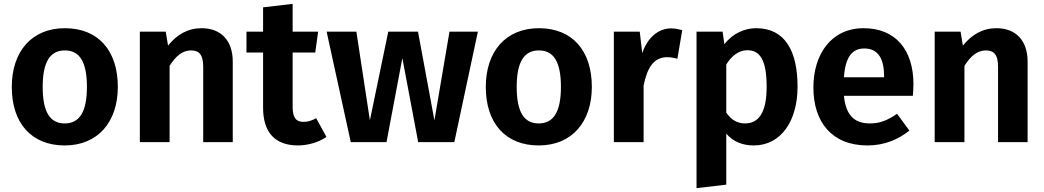

<svg xmlns="http://www.w3.org/2000/svg" viewBox="-20 -736 5407 994"><path d="M316 -590C144 -590 41 -469 41 -286C41 -96 145 17 315 17C487 17 590 -105 590 -286C590 -476 487 -590 316 -590ZM316 -475C391 -475 430 -418 430 -286C430 -156 391 -97 315 -97C240 -97 201 -154 201 -286C201 -417 240 -475 316 -475Z M1024 -590C952 -590 896 -557 850 -500L838 -572H704V0H858V-395C890 -446 925 -475 969 -475C1007 -475 1032 -457 1032 -391V0H1185V-417C1185 -525 1125 -590 1024 -590Z M1617 -124C1593 -111 1573 -105 1552 -105C1513 -105 1495 -126 1495 -183V-464H1612L1627 -572H1495V-716L1342 -698V-572H1256V-464H1342V-179C1342 -52 1402 16 1521 17C1572 17 1628 2 1670 -27Z M2454 -572H2307L2229 -113L2144 -572H1990L1895 -113L1825 -572H1671L1796 0H1981L2063 -435L2145 0H2332Z M2770 -590C2598 -590 2495 -469 2495 -286C2495 -96 2599 17 2769 17C2941 17 3044 -105 3044 -286C3044 -476 2941 -590 2770 -590ZM2770 -475C2845 -475 2884 -418 2884 -286C2884 -156 2845 -97 2769 -97C2694 -97 2655 -154 2655 -286C2655 -417 2694 -475 2770 -475Z M3454 -589C3388 -589 3332 -541 3305 -461L3292 -572H3158V0H3312V-293C3331 -387 3365 -440 3435 -440C3454 -440 3468 -436 3487 -432L3512 -580C3493 -585 3475 -589 3454 -589Z M3895 -590C3837 -590 3775 -565 3730 -507L3721 -572H3586V238L3740 220V-44C3775 -3 3824 17 3882 17C4025 17 4109 -112 4109 -287C4109 -472 4044 -590 3895 -590ZM3837 -97C3797 -97 3765 -116 3740 -153V-402C3767 -446 3804 -476 3849 -476C3912 -476 3949 -430 3949 -286C3949 -152 3907 -97 3837 -97Z M4709 -299C4709 -482 4613 -590 4451 -590C4284 -590 4191 -456 4191 -283C4191 -104 4287 17 4471 17C4560 17 4632 -15 4688 -60L4624 -147C4574 -112 4533 -97 4485 -97C4411 -97 4360 -130 4349 -240H4706C4707 -256 4709 -280 4709 -299ZM4557 -336H4349C4357 -445 4394 -485 4455 -485C4528 -485 4557 -429 4557 -342Z M5139 -590C5067 -590 5011 -557 4965 -500L4953 -572H4819V0H4973V-395C5005 -446 5040 -475 5084 -475C5122 -475 5147 -457 5147 -391V0H5300V-417C5300 -525 5240 -590 5139 -590Z"/></svg>

Font: Glow Sans SC Normal
Style: Bold
Weight: 700
Designer: Ryoko NISHIZUKA (kana, bopomofo & ideographs); Paul D. Hunt (Latin, Greek & Cyrillic); Sandoll Communications, Soo-young
Version: Version 0.93